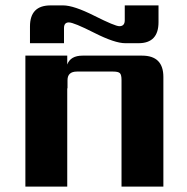

<svg xmlns="http://www.w3.org/2000/svg" viewBox="-20 -691 691 711"><path d="M217 -587V-531H91V-593Q91 -671 167 -671H214Q253 -671 329.5 -632.5Q406 -594 422 -594Q442 -594 442 -616V-671H567V-609Q567 -531 493 -531H444Q405 -531 329 -569.5Q253 -608 235 -608Q217 -608 217 -587ZM286 -485H506Q585 -485 585 -406V0H430V-395Q430 -414 424 -420Q418 -426 399 -426H265Q230 -426 230 -394V-364H229V0H74V-485H229V-452Q241 -485 286 -485Z"/></svg>

Font: Sarpanch
Style: Bold
Weight: 700
Designer: Manushi Parikh (Devanagari and Latin), Jyotish Sonowal (Devanagari)
Foundry: Indian Type Foundry
Version: Version 2.004;PS 1.0;hotconv 1.0.78;makeotf.lib2.5.61930; tt